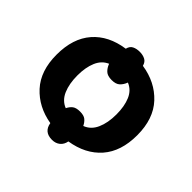

<svg xmlns="http://www.w3.org/2000/svg" viewBox="-156 -762 991 991"><g transform="rotate(45 339.5 -267.0)"><path d="M633.8 -273.9Q633.8 -155.8 573 -86.4Q512.2 -17.1 404.8 0Q400.4 25.4 382.8 39.8Q365.2 54.2 338.9 54.2Q281.2 54.2 272 -1Q170.9 -18.1 107.9 -86.9Q44.9 -155.8 44.9 -273.9Q44.9 -392.6 105.7 -462.4Q166.5 -532.2 275.9 -547.9Q281.2 -570.8 298.1 -579.3Q314.9 -587.9 338.9 -587.9Q360.8 -587.9 377.9 -579.3Q395 -570.8 400.9 -547.9Q504.4 -532.2 569.1 -462.9Q633.8 -393.6 633.8 -273.9ZM481.9 -273.9Q481.9 -333.5 464.1 -375Q446.3 -416.5 407.2 -432.1Q398.9 -409.7 384 -395.8Q369.1 -381.8 338.9 -381.8Q308.1 -381.8 293.2 -395.8Q278.3 -409.7 270 -432.1Q231.9 -415.5 214.4 -374Q196.8 -332.5 196.8 -273.9Q196.8 -213.4 215.3 -170.4Q233.9 -127.4 273.9 -111.8Q283.2 -130.9 297.1 -141.4Q311 -151.9 338.9 -151.9Q366.2 -151.9 379.9 -140.9Q393.6 -129.9 402.8 -110.8Q443.4 -126 462.6 -169.2Q481.9 -212.4 481.9 -273.9Z"/></g></svg>

Font: Open Sans
Style: Bold
Weight: 700
Designer: Monotype Design Team
Foundry: Monotype Imaging Inc.
Version: Version 3.000; ttfautohint (v1.8.4)